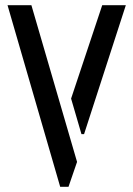

<svg xmlns="http://www.w3.org/2000/svg" viewBox="-20 -720 514 740"><path d="M212 0 9 -700H101L277 -96L244 0ZM294 -203 254 -340 374 -700H465L304 -203Z"/></svg>

Font: Stick No Bills Medium
Style: Regular
Weight: 500
Version: Version 2.000